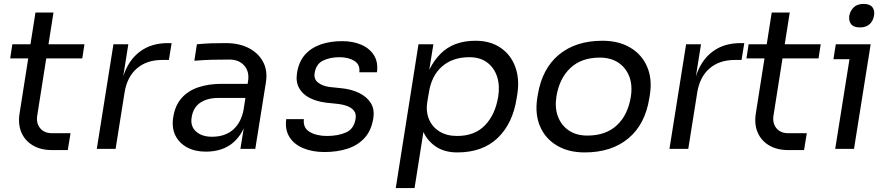

<svg xmlns="http://www.w3.org/2000/svg" viewBox="-20 -760 4532 980"><path d="M326 6H244Q188 6 147.5 -18Q107 -42 89 -84.5Q71 -127 80 -182L161 -696H253L170 -170Q164 -131 185 -105.5Q206 -80 246 -80H340ZM400 -462H32L43 -534H411Z M570 0H474L559 -534H635L600 -314H596Q607 -384 638 -434.5Q669 -485 719 -512.5Q769 -540 838 -540H856L842 -454H808Q729 -454 679 -411Q629 -368 616 -289Z M1283 0H1207L1233 -160H1217L1246 -345Q1254 -394 1227 -425Q1200 -456 1151 -456Q1102 -456 1062 -455Q1022 -454 972 -450L985 -534Q1026 -538 1059 -539Q1092 -540 1133 -540Q1200 -540 1249 -515Q1298 -490 1322.5 -445Q1347 -400 1337 -338ZM1030 14Q975 14 934.5 -8Q894 -30 875 -69Q856 -108 864 -160Q873 -221 906.5 -259Q940 -297 992.5 -314.5Q1045 -332 1109 -332H1254L1242 -260H1093Q1039 -260 1002.5 -236Q966 -212 958 -160Q951 -115 981 -88.5Q1011 -62 1062 -62Q1128 -62 1169 -97.5Q1210 -133 1223 -198L1243 -160Q1223 -77 1169.5 -31.5Q1116 14 1030 14Z M1636 16Q1575 16 1528 -3.5Q1481 -23 1457.5 -60.5Q1434 -98 1441 -152H1531Q1526 -107 1561 -86.5Q1596 -66 1649 -66Q1705 -66 1746 -84Q1787 -102 1795 -154Q1799 -179 1787 -194.5Q1775 -210 1752.5 -218.5Q1730 -227 1701 -230L1644 -236Q1596 -242 1560 -260.5Q1524 -279 1506.5 -311Q1489 -343 1496 -387Q1505 -445 1536.5 -480.5Q1568 -516 1616.5 -533Q1665 -550 1726 -550Q1782 -550 1824.5 -531.5Q1867 -513 1889 -477.5Q1911 -442 1904 -391H1814Q1819 -430 1789 -449Q1759 -468 1713 -468Q1664 -468 1628.5 -450.5Q1593 -433 1586 -387Q1581 -356 1603.5 -338.5Q1626 -321 1662 -316L1720 -310Q1773 -305 1813 -285.5Q1853 -266 1873 -233.5Q1893 -201 1885 -154Q1875 -93 1840.5 -55.5Q1806 -18 1753.5 -1Q1701 16 1636 16Z M2096 200H2000L2116 -534H2192L2155 -303L2138 -305Q2162 -418 2228 -485Q2294 -552 2407 -552Q2483 -552 2535.5 -516Q2588 -480 2610.5 -417.5Q2633 -355 2620 -276L2617 -258Q2597 -129 2520 -55.5Q2443 18 2314 18Q2246 18 2200 -15Q2154 -48 2133.5 -105Q2113 -162 2121 -235L2152 -155ZM2313 -66Q2403 -66 2455.5 -120.5Q2508 -175 2523 -267Q2532 -324 2517 -369.5Q2502 -415 2466 -441.5Q2430 -468 2376 -468Q2290 -468 2236 -420.5Q2182 -373 2169 -287L2161 -241Q2153 -190 2170 -150.5Q2187 -111 2224 -88.5Q2261 -66 2313 -66Z M2964 18Q2881 18 2822 -17.5Q2763 -53 2736.5 -115Q2710 -177 2722 -258L2725 -276Q2747 -410 2833 -481Q2919 -552 3055 -552Q3138 -552 3197 -517Q3256 -482 3283 -419.5Q3310 -357 3297 -276L3294 -258Q3273 -125 3187 -53.5Q3101 18 2964 18ZM2978 -68Q3072 -68 3128.5 -120.5Q3185 -173 3200 -267Q3209 -325 3192 -369.5Q3175 -414 3136.5 -440Q3098 -466 3041 -466Q2948 -466 2891.5 -413Q2835 -360 2820 -267Q2811 -210 2828 -165Q2845 -120 2883.5 -94Q2922 -68 2978 -68Z M3493 0H3397L3482 -534H3558L3523 -314H3519Q3530 -384 3561 -434.5Q3592 -485 3642 -512.5Q3692 -540 3761 -540H3779L3765 -454H3731Q3652 -454 3602 -411Q3552 -368 3539 -289Z M4084 6H4002Q3946 6 3905.5 -18Q3865 -42 3847 -84.5Q3829 -127 3838 -182L3919 -696H4011L3928 -170Q3922 -131 3943 -105.5Q3964 -80 4004 -80H4098ZM4158 -462H3790L3801 -534H4169Z M4339 0H4243L4328 -534H4424ZM4412 -458H4234L4246 -534H4424ZM4369 -620Q4337 -620 4324 -637Q4311 -654 4315 -680Q4320 -706 4338 -723Q4356 -740 4388 -740Q4420 -740 4433 -723Q4446 -706 4441 -680Q4437 -654 4419 -637Q4401 -620 4369 -620Z"/></svg>

Font: Sora Variable Italic
Style: Regular
Weight: 400
Designer: Jonathan Barnbrook, Julián Moncada
Foundry: Barnbrook Fonts
Version: Version 2.000